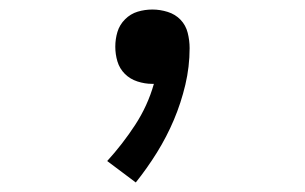

<svg xmlns="http://www.w3.org/2000/svg" viewBox="-20 -168 640 403"><path d="M265 215 205 170Q237 135 263.5 94.5Q290 54 303 8Q302 8 301 8Q300 8 299 8Q284 8 268.5 3Q253 -2 242 -13Q231 -24 226.5 -39Q222 -54 222 -70Q222 -86 226.5 -101Q231 -116 242.5 -127.5Q254 -139 269 -143.5Q284 -148 300 -148Q316 -148 332 -143Q348 -138 359 -126.5Q370 -115 374 -99Q378 -83 378 -67Q378 -28 369 10Q360 48 345 83.5Q330 119 309.5 152Q289 185 265 215Z"/></svg>

Font: Iosevka Custom Extended
Style: Regular
Weight: 400
Width: 7
Monospace: yes
Designer: Belleve Invis
Foundry: Belleve Invis
Version: Version 11.2.4; ttfautohint (v1.8.4)